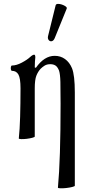

<svg xmlns="http://www.w3.org/2000/svg" viewBox="-20 -719 451 1011"><path d="M285 269Q292 195 295.5 84.5Q299 -26 299 -173Q299 -247 298 -287.5Q297 -328 291 -347Q283 -367 272 -374Q261 -381 245 -381Q227 -381 215 -373.5Q203 -366 194 -357Q180 -342 171.5 -320.5Q163 -299 163 -254V0Q163 3 150 6.5Q137 10 120.5 12Q104 14 91.5 13.5Q79 13 79 10Q84 -36 86 -104Q88 -172 88 -254Q88 -307 77 -326.5Q66 -346 43 -346Q39 -346 37.5 -353Q36 -360 37.5 -367Q39 -374 43 -374Q66 -374 94.5 -389Q123 -404 139 -419Q152 -431 160 -431Q166 -431 166 -417Q165 -406 164 -395Q163 -384 163 -364L169 -362Q213 -425 268 -425Q299 -425 322.5 -408Q346 -391 359 -360Q374 -323 374 -232V259Q374 262 360.5 265.5Q347 269 329 271Q311 273 298 272.5Q285 272 285 269ZM268 -518Q262 -504 252.5 -502Q243 -500 236.5 -508Q230 -516 233 -529L273 -691Q275 -698 284.5 -698.5Q294 -699 306 -695Q318 -691 326 -685Q334 -679 331 -673Z"/></svg>

Font: Junicode Two Beta Condensed
Style: Regular
Weight: 400
Width: 3
Designer: Peter S. Baker
Foundry: Briery Creek Software
Version: Version 1.053; ttfautohint (v1.8.4)